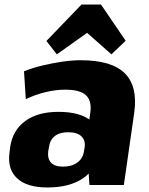

<svg xmlns="http://www.w3.org/2000/svg" viewBox="-20 -817 658 848"><path d="M362 -201 379 -320Q386 -372 359.5 -396.5Q333 -421 268 -421Q227 -421 181 -410Q135 -399 94 -379L86 -502Q123 -517 166.5 -527.5Q210 -538 254 -544.5Q298 -551 336 -551Q473 -551 531 -493.5Q589 -436 573 -320L527 0H375ZM189 11Q99 11 55.5 -29.5Q12 -70 22 -143L25 -168Q36 -242 91.5 -282.5Q147 -323 238 -323Q335 -323 382.5 -283Q430 -243 420 -170L416 -144Q406 -70 346.5 -29.5Q287 11 189 11ZM258 -81Q297 -81 322 -99.5Q347 -118 351 -150L354 -167Q358 -198 339 -215.5Q320 -233 281 -233Q244 -233 222 -216Q200 -199 196 -165L193 -149Q189 -116 205.5 -98.5Q222 -81 258 -81ZM185 -636 340 -797H426L535 -637L472 -577L315 -716H427L231 -577Z"/></svg>

Font: Pathway Extreme SemiCondensed ExtraBold
Style: Italic
Weight: 800
Width: 4
Italic angle: -8°
Version: Version 1.001;gftools[0.9.26]